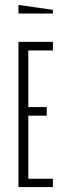

<svg xmlns="http://www.w3.org/2000/svg" viewBox="-20 -760 280 780"><path d="M55 -590H195V-555H95V-325H170V-290H95V-34H195V0H55ZM195 -705H55V-740L195 -720Z"/></svg>

Font: Exetegue Light
Style: Regular
Weight: 300
Designer: Fábio Duarte Martins
Foundry: Fábio Duarte Martins
Version: Version 0.001